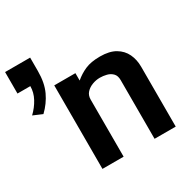

<svg xmlns="http://www.w3.org/2000/svg" viewBox="-198 -882 1046 1044"><g transform="rotate(-30 325.5 -360.5)"><path d="M156.2 -524.4H289.1V-478Q319.3 -503.9 356 -520Q392.6 -536.1 449.7 -536.1Q508.8 -536.1 545.4 -514.4Q582 -492.7 599.1 -456.5Q616.2 -420.4 616.2 -376V0H483.4V-368.7Q483.4 -396.5 469 -411.1Q454.6 -425.8 433.3 -431.2Q412.1 -436.5 391.1 -436.5Q367.2 -436.5 343.8 -427.7Q320.3 -418.9 304.7 -401.9Q289.1 -384.8 289.1 -358.9V0H156.2ZM-29.8 -442.9Q2 -473.1 21.7 -509.8Q41.5 -546.4 41.5 -585.9H-39.1V-720.7H118.2V-636.2Q118.2 -562.5 94 -510.7Q69.8 -459 27.3 -418.5Z"/></g></svg>

Font: Monda
Style: Bold
Weight: 700
Designer: Vernon Adams
Foundry: Vernon Adams
Version: Version 2.100; ttfautohint (v1.8.3)